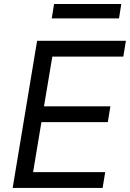

<svg xmlns="http://www.w3.org/2000/svg" viewBox="-20 -929 642 949"><path d="M42.6 0H487.2L500 -78.1H143.5L184.7 -325.3H512.8L525.6 -403.4H197.4L238.6 -649.1H589.5L602.3 -727.3H163.4ZM235.8 -838.1H568.2L579.5 -909.1H247.2Z"/></svg>

Font: Magic Ui Pro
Style: Italic
Weight: 400
Italic angle: -9.39999°
Designer: Stefan Endress, Andreas Faust
Version: Version 1.000;FEAKit 1.0